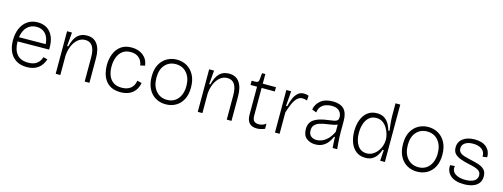

<svg xmlns="http://www.w3.org/2000/svg" viewBox="-16 -1455 5843 2232"><g transform="rotate(15 2905.0 -339.5)"><path d="M296 12Q218 12 165.5 -21.5Q113 -55 87 -113.5Q61 -172 61 -248Q61 -328 87.5 -390Q114 -452 165 -488Q216 -524 289 -524Q350 -524 397.5 -496Q445 -468 472 -408Q499 -348 496 -252L117 -249V-248Q117 -151 161 -96.5Q205 -42 298 -42Q366 -42 403 -71.5Q440 -101 455 -150L505 -137Q483 -66 430.5 -27Q378 12 296 12ZM288 -470Q220 -470 175.5 -425.5Q131 -381 120 -300L441 -303Q435 -386 394 -428Q353 -470 288 -470Z M642 0V-512H701L687 -346H701Q723 -438 766.5 -481Q810 -524 881 -524Q963 -524 1005.5 -464.5Q1048 -405 1048 -294V0H991V-291Q991 -469 875 -469Q823 -469 784.5 -435.5Q746 -402 724 -348.5Q702 -295 698 -234V0Z M1424 12Q1356 12 1311 -11Q1266 -34 1239.5 -72.5Q1213 -111 1201.5 -157.5Q1190 -204 1190 -251Q1190 -323 1214 -385.5Q1238 -448 1288.5 -486Q1339 -524 1418 -524Q1501 -524 1556.5 -480.5Q1612 -437 1622 -360L1566 -348Q1564 -373 1549 -401.5Q1534 -430 1502.5 -450Q1471 -470 1420 -470Q1361 -470 1322.5 -440Q1284 -410 1265.5 -360Q1247 -310 1247 -250Q1247 -191 1265 -144Q1283 -97 1322 -69.5Q1361 -42 1424 -42Q1488 -42 1529 -73Q1570 -104 1580 -168L1635 -155Q1623 -94 1591.5 -57Q1560 -20 1517 -4Q1474 12 1424 12Z M1967 12Q1896 12 1842 -21Q1788 -54 1758 -114.5Q1728 -175 1728 -259Q1728 -348 1760.5 -406.5Q1793 -465 1846.5 -494.5Q1900 -524 1964 -524Q2031 -524 2085 -492.5Q2139 -461 2171 -400.5Q2203 -340 2203 -253Q2203 -167 2172 -108Q2141 -49 2087.5 -18.5Q2034 12 1967 12ZM1970 -42Q2024 -42 2063.5 -68.5Q2103 -95 2125 -143Q2147 -191 2147 -254Q2147 -352 2097 -411Q2047 -470 1963 -470Q1884 -470 1834.5 -414.5Q1785 -359 1785 -261Q1785 -161 1835.5 -101.5Q1886 -42 1970 -42Z M2352 0V-512H2411L2397 -346H2411Q2433 -438 2476.5 -481Q2520 -524 2591 -524Q2673 -524 2715.5 -464.5Q2758 -405 2758 -294V0H2701V-291Q2701 -469 2585 -469Q2533 -469 2494.5 -435.5Q2456 -402 2434 -348.5Q2412 -295 2408 -234V0Z M3064 9Q2942 9 2942 -125V-461H2863V-512H2909Q2930 -512 2939 -520.5Q2948 -529 2950 -548L2958 -628H2997V-512H3156V-461H2997V-124Q2997 -81 3016.5 -62.5Q3036 -44 3071 -44Q3090 -44 3112 -49.5Q3134 -55 3159 -74V-12Q3132 -1 3108 4Q3084 9 3064 9Z M3281 0V-512H3339L3325 -333H3340Q3351 -385 3369.5 -428.5Q3388 -472 3417.5 -498.5Q3447 -525 3489 -525Q3501 -525 3515.5 -523Q3530 -521 3548 -514L3544 -456Q3530 -461 3516.5 -464Q3503 -467 3490 -467Q3450 -467 3422 -437Q3394 -407 3373.5 -359Q3353 -311 3337 -256V0Z M3767 12Q3704 12 3660.5 -23Q3617 -58 3617 -134Q3617 -179 3637 -212Q3657 -245 3707.5 -267.5Q3758 -290 3847 -301Q3888 -306 3913 -311.5Q3938 -317 3949.5 -329Q3961 -341 3961 -367Q3961 -410 3931.5 -440.5Q3902 -471 3838 -471Q3808 -471 3774.5 -461Q3741 -451 3715.5 -425Q3690 -399 3684 -350L3630 -371Q3640 -436 3693.5 -480Q3747 -524 3840 -524Q3929 -524 3973.5 -479Q4018 -434 4018 -336V-204Q4018 -175 4019.5 -138.5Q4021 -102 4024 -65.5Q4027 -29 4030 0H3975Q3972 -36 3970.5 -67.5Q3969 -99 3968 -130H3958Q3943 -94 3918.5 -61.5Q3894 -29 3857 -8.5Q3820 12 3767 12ZM3771 -41Q3801 -41 3835 -55Q3869 -69 3902 -102Q3935 -135 3962 -192V-278Q3935 -266 3898 -260Q3861 -254 3822 -248Q3783 -242 3749.5 -230.5Q3716 -219 3695 -196Q3674 -173 3674 -132Q3674 -86 3701 -63.5Q3728 -41 3771 -41Z M4370 12Q4303 12 4257.5 -23.5Q4212 -59 4189.5 -119.5Q4167 -180 4167 -255Q4167 -332 4190.5 -393Q4214 -454 4259.5 -489Q4305 -524 4370 -524Q4428 -524 4463.5 -498.5Q4499 -473 4519 -436Q4539 -399 4548 -363H4562Q4557 -402 4552 -453.5Q4547 -505 4547 -544V-691H4604V0H4547L4556 -130H4542Q4530 -94 4509 -61.5Q4488 -29 4454.5 -8.5Q4421 12 4370 12ZM4372 -42Q4411 -42 4443.5 -61Q4476 -80 4499.5 -110.5Q4523 -141 4535.5 -177.5Q4548 -214 4548 -248V-256Q4548 -283 4538 -319Q4528 -355 4507.5 -389.5Q4487 -424 4454.5 -446.5Q4422 -469 4377 -469Q4326 -469 4292 -439.5Q4258 -410 4241 -361Q4224 -312 4224 -251Q4224 -156 4263 -99Q4302 -42 4372 -42Z M4992 12Q4921 12 4867 -21Q4813 -54 4783 -114.5Q4753 -175 4753 -259Q4753 -348 4785.5 -406.5Q4818 -465 4871.5 -494.5Q4925 -524 4989 -524Q5056 -524 5110 -492.5Q5164 -461 5196 -400.5Q5228 -340 5228 -253Q5228 -167 5197 -108Q5166 -49 5112.5 -18.5Q5059 12 4992 12ZM4995 -42Q5049 -42 5088.5 -68.5Q5128 -95 5150 -143Q5172 -191 5172 -254Q5172 -352 5122 -411Q5072 -470 4988 -470Q4909 -470 4859.5 -414.5Q4810 -359 4810 -261Q4810 -161 4860.5 -101.5Q4911 -42 4995 -42Z M5557 12Q5448 12 5393.5 -36.5Q5339 -85 5346 -161L5401 -165Q5392 -104 5436.5 -72.5Q5481 -41 5559 -41Q5628 -41 5665.5 -65Q5703 -89 5703 -131Q5703 -164 5682.5 -182.5Q5662 -201 5626.5 -211.5Q5591 -222 5546 -231Q5498 -242 5454 -257Q5410 -272 5382 -299.5Q5354 -327 5354 -377Q5354 -445 5407 -484.5Q5460 -524 5548 -524Q5642 -524 5691 -478.5Q5740 -433 5739 -361L5685 -353Q5687 -412 5647 -441.5Q5607 -471 5542 -471Q5481 -471 5445.5 -447Q5410 -423 5410 -381Q5410 -349 5430.5 -330.5Q5451 -312 5485 -302Q5519 -292 5560 -283Q5613 -272 5658 -257.5Q5703 -243 5730.5 -215Q5758 -187 5758 -134Q5758 -84 5732 -51.5Q5706 -19 5660.5 -3.5Q5615 12 5557 12Z"/></g></svg>

Font: Bricolage Grotesque 12pt ExtraLight
Style: Regular
Weight: 200
Designer: Mathieu Triay
Foundry: Atelier Triay
Version: Version 1.001; ttfautohint (v1.8.4.7-5d5b);gftools[0.9.33.de